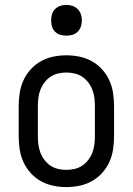

<svg xmlns="http://www.w3.org/2000/svg" viewBox="-20 -753 540 781"><path d="M250 8Q223 8 196.5 2.5Q170 -3 146.5 -16Q123 -29 104.5 -49.5Q86 -70 75 -94.5Q64 -119 60 -146Q56 -173 56 -200V-320Q56 -347 60 -374Q64 -401 75 -425.5Q86 -450 104.5 -470.5Q123 -491 146.5 -504Q170 -517 196.5 -522.5Q223 -528 250 -528Q277 -528 303.5 -522.5Q330 -517 353.5 -504Q377 -491 395.5 -470.5Q414 -450 425 -425.5Q436 -401 440 -374Q444 -347 444 -320V-200Q444 -173 440 -146Q436 -119 425 -94.5Q414 -70 395.5 -49.5Q377 -29 353.5 -16Q330 -3 303.5 2.5Q277 8 250 8ZM250 -62Q267 -62 284 -66Q301 -70 315 -79.5Q329 -89 339.5 -103Q350 -117 356 -133Q362 -149 364 -166Q366 -183 366 -200V-320Q366 -337 364 -354Q362 -371 356 -387Q350 -403 339.5 -417Q329 -431 315 -440.5Q301 -450 284 -454Q267 -458 250 -458Q233 -458 216 -454Q199 -450 185 -440.5Q171 -431 160.5 -417Q150 -403 144 -387Q138 -371 136 -354Q134 -337 134 -320V-200Q134 -183 136 -166Q138 -149 144 -133Q150 -117 160.5 -103Q171 -89 185 -79.5Q199 -70 216 -66Q233 -62 250 -62ZM250 -608Q237 -608 225 -611.5Q213 -615 204 -624Q195 -633 191.5 -645Q188 -657 188 -670Q188 -683 191.5 -695Q195 -707 204 -716Q213 -725 225 -729Q237 -733 250 -733Q263 -733 275 -729Q287 -725 296 -716Q305 -707 309 -695Q313 -683 313 -670Q313 -657 309 -645Q305 -633 296 -624Q287 -615 275 -611.5Q263 -608 250 -608Z"/></svg>

Font: Iosevka Custom
Style: Regular
Weight: 400
Monospace: yes
Designer: Belleve Invis
Foundry: Belleve Invis
Version: Version 32.5.0; ttfautohint (v1.8.4)